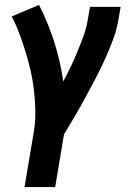

<svg xmlns="http://www.w3.org/2000/svg" viewBox="-20 -548 540 783"><path d="M205 215H80L119 -17Q125 -59 124 -99.5Q123 -140 118.5 -180Q114 -220 105 -259Q96 -298 84.5 -335.5Q73 -373 59.5 -409.5Q46 -446 28 -481L139 -528Q176 -456 201 -377.5Q226 -299 238 -216Q255 -247 269.5 -278Q284 -309 297 -340.5Q310 -372 321.5 -404Q333 -436 338 -468L347 -520H472L463 -468Q456 -427 441 -386.5Q426 -346 408 -306.5Q390 -267 370 -228.5Q350 -190 329 -151.5Q308 -113 286 -75.5Q264 -38 241 0Z"/></svg>

Font: Iosevka Term Curly Extrabold
Style: Italic
Weight: 800
Italic angle: -9°
Designer: Belleve Invis
Foundry: Belleve Invis
Version: Version 32.3.0